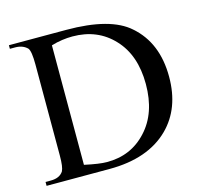

<svg xmlns="http://www.w3.org/2000/svg" viewBox="-101 -798 953 908"><g transform="rotate(-15 376.0 -344.0)"><path d="M18.1 0V-19H43.9Q87.4 -19 105.5 -46.9Q115.7 -65.9 115.7 -122.1V-567.9Q115.7 -632.8 103.5 -648.4Q81.1 -670.9 43.9 -670.9H18.1V-688.5H298.3Q515.1 -688.5 605.5 -607.4Q711.4 -515.1 711.4 -348.6Q711.4 -194.3 618.7 -102.1Q515.6 0 326.2 0ZM322.8 -34.7Q441.4 -33.7 518.6 -118.2Q596.2 -201.7 596.2 -343.8Q596.2 -485.4 518.6 -567.9Q441.4 -650.9 318.4 -650.9Q293.9 -650.9 267.8 -647.2Q241.7 -643.6 214.4 -635.3V-50.3Q286.6 -34.7 322.8 -34.7Z"/></g></svg>

Font: Nuosu SIL
Style: Regular
Weight: 400
Designer: Peter Constable, Alex Kotlar, Peter Martin
Foundry: SIL International
Version: Version 2.300